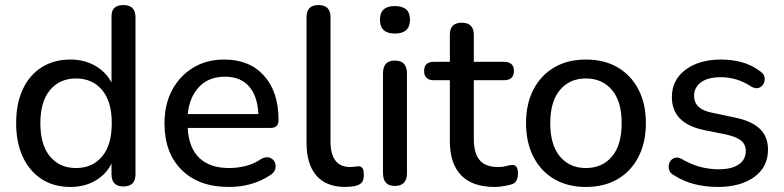

<svg xmlns="http://www.w3.org/2000/svg" viewBox="-20 -732 3107 761"><path d="M281 -66Q346 -66 384.5 -111.5Q423 -157 423 -244Q423 -330 384.5 -375.5Q346 -421 281 -421Q217 -421 178.5 -375.5Q140 -330 140 -244Q140 -157 178.5 -111.5Q217 -66 281 -66ZM259 9Q194 9 146 -21.5Q98 -52 71 -109Q44 -166 44 -244Q44 -322 70.5 -378.5Q97 -435 145.5 -465.5Q194 -496 259 -496Q314 -496 357 -471.5Q400 -447 422 -405V-664Q420 -712 469 -712Q517 -712 517 -664V-41Q517 7 469 7Q422 7 422 -41V-84Q401 -41 358 -16Q315 9 259 9Z M887 9Q768 9 700 -58.5Q632 -126 632 -243Q632 -319 662.5 -375.5Q693 -432 746 -464Q799 -496 869 -496Q969 -496 1026.5 -432Q1084 -368 1084 -256Q1084 -225 1053 -225H724Q728 -146 770 -106Q812 -66 888 -66Q920 -66 953 -74Q986 -82 1017 -103Q1035 -112 1049 -107Q1063 -102 1069 -89.5Q1075 -77 1071 -62Q1067 -47 1050 -37Q980 9 887 9ZM724 -280H1004Q1001 -350 967.5 -389Q934 -428 872 -428Q807 -428 769 -387.5Q731 -347 724 -280Z M1349 9Q1273 9 1234 -36Q1195 -81 1195 -166V-664Q1195 -712 1242 -712Q1290 -712 1290 -664V-172Q1290 -70 1368 -70Q1376 -70 1384 -71Q1392 -72 1399 -73Q1411 -73 1416.5 -66Q1422 -59 1422 -38Q1422 -17 1413 -7.5Q1404 2 1384 6Q1377 7 1367 8Q1357 9 1349 9Z M1545 5Q1498 5 1498 -46V-441Q1498 -492 1545 -492Q1593 -492 1593 -441V-46Q1593 5 1545 5ZM1545 -599Q1486 -599 1486 -654Q1486 -708 1545 -708Q1605 -708 1605 -654Q1605 -599 1545 -599Z M1941 9Q1852 9 1807.5 -37.5Q1763 -84 1763 -172V-414H1700Q1661 -414 1661 -451Q1661 -487 1700 -487H1763V-594Q1763 -642 1810 -642Q1858 -642 1858 -594V-487H1977Q2017 -487 2017 -451Q2017 -414 1977 -414H1858V-180Q1858 -126 1880.5 -98Q1903 -70 1955 -70Q1973 -70 1986.5 -74Q2000 -78 2010 -78Q2020 -79 2026.5 -71.5Q2033 -64 2033 -44Q2033 -30 2028 -18.5Q2023 -7 2010 -2Q1998 2 1977.5 5.5Q1957 9 1941 9Z M2302 9Q2230 9 2177 -22Q2124 -53 2094.5 -110Q2065 -167 2065 -244Q2065 -321 2094.5 -377.5Q2124 -434 2177 -465Q2230 -496 2302 -496Q2375 -496 2428 -465Q2481 -434 2510.5 -377.5Q2540 -321 2540 -244Q2540 -167 2510.5 -110Q2481 -53 2428 -22Q2375 9 2302 9ZM2302 -66Q2367 -66 2405.5 -111.5Q2444 -157 2444 -244Q2444 -330 2405.5 -375.5Q2367 -421 2302 -421Q2238 -421 2199.5 -375.5Q2161 -330 2161 -244Q2161 -157 2199.5 -111.5Q2238 -66 2302 -66Z M2825 9Q2779 9 2735 -1.5Q2691 -12 2652 -37Q2636 -45 2632 -59Q2628 -73 2633 -86Q2638 -99 2650.5 -105Q2663 -111 2680 -103Q2719 -80 2755.5 -70.5Q2792 -61 2827 -61Q2881 -61 2908.5 -80.5Q2936 -100 2936 -133Q2936 -159 2918 -174Q2900 -189 2862 -198L2768 -217Q2643 -244 2643 -347Q2643 -415 2697 -455.5Q2751 -496 2838 -496Q2882 -496 2921.5 -485Q2961 -474 2992 -450Q3007 -441 3010 -427.5Q3013 -414 3007 -401.5Q3001 -389 2988.5 -384Q2976 -379 2959 -388Q2929 -408 2898.5 -417Q2868 -426 2839 -426Q2785 -426 2758 -405.5Q2731 -385 2731 -352Q2731 -300 2799 -286L2893 -266Q2958 -253 2991 -222Q3024 -191 3024 -139Q3024 -70 2969.5 -30.5Q2915 9 2825 9Z"/></svg>

Font: Chiron GoRound TC
Style: Regular
Weight: 400
Designer: Ryoko NISHIZUKA 西塚涼子 (kana, bopomofo & ideographs); Paul D. Hunt (Latin, Greek & Cyrillic); Sandoll Communications 산돌커뮤니
Foundry: Adobe
Version: Version 1.000;hotconv 1.1.1;makeotfexe 2.6.0